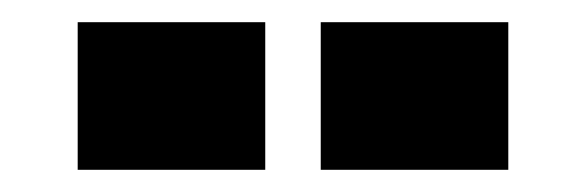

<svg xmlns="http://www.w3.org/2000/svg" viewBox="-20 -720 522 173"><path d="M269 -567H438V-700H269ZM50 -567H219V-700H50Z"/></svg>

Font: Finlandica Black
Style: Regular
Weight: 900
Designer: Niklas Ekholm, Juho Hiilivirta, Jaakko Suomalainen
Foundry: Helsinki Type Studio
Version: Version 2.000;Glyphs 3.2 (3202)